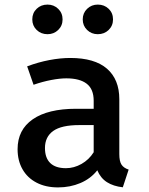

<svg xmlns="http://www.w3.org/2000/svg" viewBox="-20 -811 655 845"><path d="M505.1 -132.8Q505.1 -101.5 514.6 -86.7Q524.1 -71.8 546.2 -64.6L520.5 13.3Q479 8.7 450.8 -9.2Q422.6 -27.2 408.2 -61.5Q379 -24.6 333.8 -5.4Q288.7 13.8 235.4 13.8Q181 13.8 140.8 -7.2Q100.5 -28.2 79 -66.2Q57.4 -104.1 57.4 -154.4Q57.4 -240 124.4 -286.2Q191.3 -332.3 314.9 -332.3H392.3V-367.7Q392.3 -419 361.5 -442.6Q330.8 -466.2 271.8 -466.2Q243.6 -466.2 205.6 -459Q167.7 -451.8 127.7 -437.9L99.5 -519Q148.7 -537.4 197.4 -546.7Q246.2 -555.9 289.2 -555.9Q396.4 -555.9 450.8 -508.7Q505.1 -461.5 505.1 -374.4ZM392.3 -141V-260.5H328.7Q250.3 -260.5 214.1 -234.6Q177.9 -208.7 177.9 -159.5Q177.9 -115.9 201.3 -93.3Q224.6 -70.8 270.3 -70.8Q305.6 -70.8 338.7 -89.5Q371.8 -108.2 392.3 -141ZM122.1 -725.6Q122.1 -753.8 141.3 -772.3Q160.5 -790.8 189.2 -790.8Q216.9 -790.8 236.2 -772.1Q255.4 -753.3 255.4 -725.6Q255.4 -697.9 236.2 -679.2Q216.9 -660.5 189.2 -660.5Q160.5 -660.5 141.3 -679.2Q122.1 -697.9 122.1 -725.6ZM344.1 -725.6Q344.1 -753.3 363.3 -772.1Q382.6 -790.8 410.3 -790.8Q439 -790.8 458.2 -772.3Q477.4 -753.8 477.4 -725.6Q477.4 -697.9 458.2 -679.2Q439 -660.5 410.3 -660.5Q382.6 -660.5 363.3 -679.2Q344.1 -697.9 344.1 -725.6Z"/></svg>

Font: Fira Code Fixed Medium
Style: Regular
Weight: 500
Monospace: yes
Designer: Carrois Corporate, Edenspiekermann AG, Nikita Prokopov
Foundry: Carrois Corporate, Edenspiekermann AG, Nikita Prokopov
Version: Version 5.002